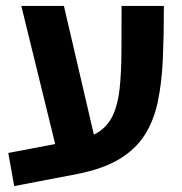

<svg xmlns="http://www.w3.org/2000/svg" viewBox="-20 -591 616 649"><path d="M28 38 8 -74 240 -118Q289 -127 318.5 -148.5Q348 -170 363.5 -205.5Q379 -241 384.5 -292.5Q390 -344 390.5 -413Q391 -482 391 -571H534Q534 -473 530.5 -392.5Q527 -312 513.5 -247.5Q500 -183 469 -134.5Q438 -86 383 -53Q328 -20 242 -3ZM170 -90 52 -571H196L308 -90Z"/></svg>

Font: Assistant ExtraLight
Style: Bold
Weight: 700
Version: Version 3.000